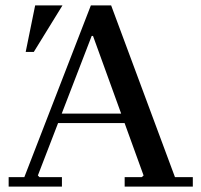

<svg xmlns="http://www.w3.org/2000/svg" viewBox="-20 -690 745 710"><path d="M12 0V-35H70L316 -670H391L627 -35H693V0H441V-35H504L511 -41L324 -557H319L120 -41L126 -35H209V0ZM173 -235V-270H478V-235ZM75 -498 110 -670H211L105 -498Z"/></svg>

Font: Brygada 1918 Medium
Style: Regular
Weight: 500
Designer: Mateusz Machalski | Borys Kosmynka | Przemek Hoffer
Foundry: NIEPODLEGLA 2018
Version: Version 3.006